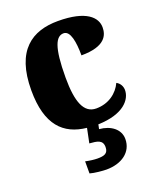

<svg xmlns="http://www.w3.org/2000/svg" viewBox="-145 -642 809 971"><g transform="rotate(-20 259.5 -156.0)"><path d="M259 239C340 239 401 197 401 126C401 73 354 39 293 34L298 10C436 6 484 -57 484 -107C484 -127 474 -146 455 -156C433 -108 384 -69 316 -69C250 -69 223 -137 223 -268C223 -434 249 -483 290 -483C326 -483 337 -419 337 -347C467 -347 486 -403 486 -444C486 -497 437 -551 284 -551C146 -551 38 -484 38 -267C38 -80 116 -6 238 7L222 85C262 88 293 91 293 130C293 165 271 171 235 171C218 171 194 168 171 163V228C194 235 240 239 259 239Z"/></g></svg>

Font: Noto Serif Georgian SemiCondensed Black
Style: Regular
Weight: 900
Width: 4
Designer: Monotype Design Team, Akaki Razmadze
Foundry: Google LLC
Version: Version 2.003